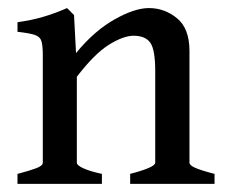

<svg xmlns="http://www.w3.org/2000/svg" viewBox="-20 -451 558 471"><path d="M299.3 0V-24.4Q360.8 -40.5 360.8 -51.8V-276.4Q360.8 -328.6 348.9 -345.9Q336.9 -363.3 307.6 -363.3Q282.7 -363.3 247.3 -341.3Q211.9 -319.3 168.5 -262.7V-51.8Q168.5 -45.4 184.6 -38.1Q200.7 -30.8 230 -24.4V0H22.9V-24.4Q52.7 -32.2 68.8 -38.3Q85 -44.4 85 -51.8V-315.4Q85 -338.4 81.8 -349.6Q78.6 -360.8 65.9 -365.2Q53.2 -369.6 22.9 -373V-396.5Q58.6 -401.4 87.6 -410.2Q116.7 -418.9 144.5 -431.2L161.6 -414.1L166.5 -320.8Q210.9 -375 260.5 -403.1Q310.1 -431.2 345.2 -431.2Q383.8 -431.2 414.3 -406.2Q444.8 -381.3 444.8 -325.7V-51.8Q444.8 -45.9 457.8 -39.8Q470.7 -33.7 506.3 -24.4V0Z"/></svg>

Font: Dai Banna SIL
Style: Regular
Weight: 400
Designer: Victor Gaultney
Foundry: SIL International
Version: Version 4.000